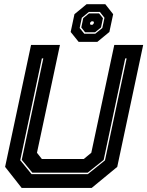

<svg xmlns="http://www.w3.org/2000/svg" viewBox="-20 -920 721 940"><path d="M86 0 5 -103 132 -700H273.5L161 -172L185 -141.5H390L427 -172L539.5 -700H681L554 -103L429 0ZM134.5 -67.5H410L494 -135L600 -634H593L487.5 -137L409 -74.5H138.5L86.5 -137.5L192 -634H185L79 -135.5ZM365 -715 326 -763.5 344.5 -850.5 404 -899.5H495.5L534 -850.5L515.5 -763.5L456.5 -715ZM392.5 -755H446.5L481 -783L491.5 -833L469 -861.5H415L380.5 -833L370 -783ZM396.5 -762 378 -785.5 387.5 -831 416 -854.5H465L484 -831L474.5 -785.5L445.5 -762ZM424 -798.5H432.5L438 -803.5L440 -811L436.5 -815.5H428L422.5 -811L420.5 -803.5Z"/></svg>

Font: Tourney ExtraBold
Style: Italic
Weight: 800
Italic angle: -12°
Version: Version 1.015